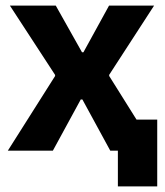

<svg xmlns="http://www.w3.org/2000/svg" viewBox="-20 -540 591 688"><path d="M8 0H169.4L269.4 -183.6H275.2L375.2 0H539L371.2 -267.8V-271.8L532.2 -520H370.8L279 -352.8H273.8L179.8 -520H15.4L177.4 -271.6V-267.6ZM402.4 128H543.4V-111.4H380.8L375.2 0H402.4Z"/></svg>

Font: Fixel Variable
Style: Regular
Weight: 100
Width: 3
Designer: AlfaBravo + MacPaw
Foundry: Kyrylo Tkachov, Marchela Mozhyna, Serhii Makarenko, Maria Weinstein, Zakhar Kryvoshyya
Version: Version 1.211